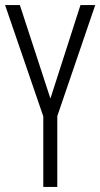

<svg xmlns="http://www.w3.org/2000/svg" viewBox="-20 -734 394 754"><path d="M178 -347 58 -714H0L150 -277V0H205V-278L354 -714H296Z"/></svg>

Font: Noto Sans Georgian ExtraCondensed Light
Style: Regular
Weight: 300
Width: 2
Designer: Monotype Design Team, Akaki Razmadze
Foundry: Google LLC
Version: Version 2.005